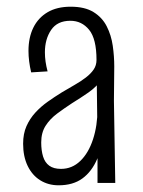

<svg xmlns="http://www.w3.org/2000/svg" viewBox="-20 -546 427 573"><path d="M271 0V-125L268 -367Q268 -430 246 -457Q224 -484 190 -484Q151 -484 132.5 -456.5Q114 -429 114 -390Q114 -376 116 -362Q118 -348 122 -333L73 -330Q69 -347 67 -363Q65 -379 65 -394Q65 -434 79.5 -463.5Q94 -493 122 -509.5Q150 -526 191 -526Q233 -526 259 -510Q285 -494 298.5 -467.5Q312 -441 316.5 -409.5Q321 -378 321 -348L320 -245L324 0ZM155 7Q124 7 100 -8Q76 -23 62.5 -51Q49 -79 49 -117Q49 -147 59 -169.5Q69 -192 85.5 -210Q102 -228 122.5 -242.5Q143 -257 164 -270Q184 -282 202.5 -292.5Q221 -303 236 -314.5Q251 -326 259.5 -338.5Q268 -351 268 -367L298 -358Q298 -329 282.5 -307.5Q267 -286 244 -270Q221 -254 195 -238Q172 -223 150.5 -207Q129 -191 116 -170.5Q103 -150 103 -121Q103 -97 108.5 -79Q114 -61 127 -51.5Q140 -42 162 -42Q195 -42 219.5 -65.5Q244 -89 257.5 -130Q271 -171 271 -221L300 -276Q300 -213 293 -161Q286 -109 270 -71.5Q254 -34 226 -13.5Q198 7 155 7Z"/></svg>

Font: Truculenta Light
Style: Regular
Weight: 300
Version: Version 1.002